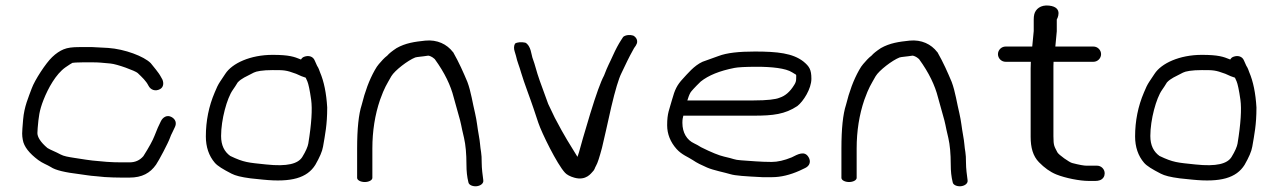

<svg xmlns="http://www.w3.org/2000/svg" viewBox="-20 -651 4603 693"><path d="M265.2 -481C242.4 -481 223.8 -479 209.4 -472.9C196.4 -467.5 182.1 -458.3 168.3 -444.9C145.7 -423.6 105.5 -362.3 94.5 -331.9C83 -300.2 67.4 -266.8 63.4 -219.1C61.1 -192.7 60 -176.5 60 -168.9C60 -161.7 60.8 -153.9 62.2 -146.7C66.3 -121.4 86.2 -97.3 117.7 -73.6C134 -61.5 150 -56.4 163.3 -48.2C180.1 -36.6 215.9 -28.5 265.5 -22.6C285.5 -20.2 301.4 -16.6 327.5 -14.9L356.6 -12.1L357 -12C378.7 -10.7 399 -10 418.1 -10H447.3C492.9 -10 522.1 -26.5 543.2 -56.7C553.6 -71.6 587 -134.9 593.5 -153.4C596.1 -160.9 598.7 -166.6 600.8 -170.3L601 -170.7L611.1 -192C614.1 -198 615.8 -205.6 613.3 -213C610.8 -220.3 605.2 -225.3 599.1 -228.6C582.9 -237.5 567.5 -227.9 560.5 -213.1C551.3 -193.6 548.3 -188.7 537.4 -160.1C531.5 -144.6 517.8 -119.4 497.5 -87.4C483.9 -71.7 467.3 -65 447.3 -65H418.1C400.2 -65 382.2 -65.6 365.6 -66.8L335 -69.6C321.5 -70.5 307.2 -72.1 290 -74.7L248.5 -81.1C226.5 -84.5 210 -87.3 198.8 -93.4C180 -103.7 162.4 -109.7 151.2 -116.8C126.1 -137.9 115 -156.7 115 -170.7C115 -175.5 115.3 -181.6 116 -188.9C119.5 -228.3 121.4 -250.8 137.1 -290.6C153.9 -333.1 181.8 -383.6 216 -407.8C229 -416.9 238.4 -422.7 241.6 -424.2C244.2 -424.7 258.6 -426 280.1 -426H312.6C340.6 -426 344.2 -424.5 378.1 -421.8C402.4 -419.9 468.9 -395.2 477 -387.4C493.3 -371.7 507.2 -359 515.6 -342.2C523.9 -325.6 541.5 -320.5 557.6 -329.3C571 -336.6 571 -352 566.5 -363.1L566.2 -363.9L561 -373.2C552.1 -390.4 533.2 -410.9 524.9 -422L524.4 -422.7L523.8 -423.3C499.5 -447.6 430.8 -473.8 370.4 -478L313.9 -481Z M1089.4 -357.2C1093 -349.1 1098.2 -326.2 1103.1 -290.9C1107.7 -257.6 1104.5 -204.5 1092.8 -133C1091 -122.2 1083.9 -105.2 1070.9 -84.1C1055.7 -60.2 1017.7 -49.1 940.4 -57.4C876.1 -64.2 861.3 -64.1 811.1 -88.1C789.9 -103.3 778 -126.3 778 -160.2C778 -219.3 799.3 -296.8 820.2 -326.3C826.1 -334.6 831.4 -342.7 837.9 -353.5C851.9 -368.4 867 -373.8 896 -389C905 -393.7 927.5 -398 963.9 -398C1005.7 -398 1012 -398.1 1048.6 -384.7C1063.5 -377.7 1074.1 -373.2 1083.4 -370.6C1084.3 -368.6 1086.9 -362.8 1089.4 -357.2ZM1064.1 -437.1C1042 -446 1023.9 -453 963.9 -453C883.8 -453 817.8 -422.7 793.1 -384.4L774.1 -355.9C767.4 -345.9 761 -332.7 754.9 -317.2C733.7 -267.8 723 -214.5 723 -158.5C723 -120.9 733.7 -88.6 755.5 -63.3C765.5 -51.8 785.1 -39.9 815.7 -24.2C829.6 -17 849.7 -11.8 884.7 -7.2L929.6 -2.6C1031.5 7.7 1088.5 -8.5 1118.2 -56.1C1133.7 -83.2 1143 -104.2 1146 -121.9C1153.4 -165.6 1161 -200 1161 -262.5V-262.9L1161 -263.2C1158 -314.2 1149.5 -356.5 1135 -390.4C1131.9 -397.6 1131.4 -403.1 1124.3 -413.9L1116.2 -432C1110.1 -448 1093.4 -451.9 1078.1 -446.2C1073.3 -444.4 1070.1 -442.2 1066.4 -436.2C1065.9 -436.4 1064.9 -436.8 1064.1 -437.1Z M1296.5 6C1311.5 6 1324 -0.8 1324 -9V-115C1324 -178.1 1333.3 -236.7 1351.7 -290.6C1368.6 -337.3 1374.7 -344 1392.4 -375.8C1404.7 -396.7 1452.2 -433.2 1478.8 -443.6C1485.3 -445.8 1503 -446.5 1525.8 -450.2C1529.7 -449.8 1539 -447.1 1549.1 -437.8C1585.3 -388.1 1606.9 -342 1617.5 -299.7C1621.9 -282.8 1627.1 -264 1633.2 -243.3C1647.2 -195.4 1642 -206.1 1654.9 -153C1660.6 -128.1 1663.6 -96.1 1663.6 -57C1663.6 -33.1 1665.7 -12.9 1670.6 6.7C1672 16.7 1686 22.1 1699 21.3C1713 20.3 1726.8 11.7 1724.3 -1.2C1722 -18.7 1718.6 -42.4 1718.6 -64.2C1718.6 -80.3 1718 -92.6 1716.4 -102C1712.8 -121.7 1713.1 -137.4 1708.2 -162.5C1703 -190.4 1701.4 -213.7 1694.8 -241.9C1686.1 -277.2 1680.1 -320.5 1666.9 -355.5C1652.3 -390.1 1637.5 -424.1 1615.4 -463L1615.2 -462.6L1614.9 -463C1593 -491.6 1558.1 -508.6 1515.1 -504.4C1476.7 -500.4 1443.9 -495.8 1411.4 -477.4C1394.7 -466.3 1384.7 -458.3 1377.8 -450.3C1372 -445.8 1366.7 -441.1 1362 -436C1351.7 -424 1343.1 -417 1332.6 -397.6C1312.6 -362 1297.4 -320.7 1285.5 -272.4C1274.5 -239 1269 -186.1 1269 -115V-9C1269 -0.8 1281.5 6 1296.5 6Z M1837.6 -465.3C1840.1 -457.8 1841.7 -452.4 1842.3 -449.6C1846.8 -428 1854.3 -412.6 1861.4 -387.2C1870.8 -354.7 1896.1 -289.1 1905.9 -259.1L1922.9 -208.1C1935.1 -171.4 1990.7 -58.2 2019.3 -27.6C2025.3 -20.8 2038 -13.7 2053.3 -9.6C2096 2.3 2114.3 -27 2118.3 -30.5C2127.4 -39.3 2126 -44.1 2131.2 -52.5C2137.2 -62.7 2143.6 -83.3 2152.8 -117.4C2161.2 -151.5 2171.7 -200.6 2186.2 -264.5C2200.7 -326.3 2213.3 -367.6 2222.9 -386.7C2243.2 -428.2 2244.3 -433.6 2268.5 -477.2L2275.3 -487L2275.5 -487.9C2285.2 -501.9 2277.2 -516.7 2265.5 -522.6C2254.8 -526 2238.7 -525.5 2229.4 -517.9L2222.3 -507C2212.3 -491.7 2202.3 -473 2192.4 -451C2179.7 -422.2 2174.6 -416.2 2160.1 -378.1C2148.1 -355.9 2131.8 -310.6 2110.2 -240.2C2088.7 -168.8 2075.2 -122.5 2069.6 -100.7C2067.9 -94.9 2066.2 -89.9 2064.3 -84.9C2036.3 -130.9 2020.3 -153.8 1982.4 -226.1L1958.6 -275.9C1946.6 -308.7 1936.7 -336.8 1928.2 -359.5C1914.8 -397 1913.2 -412 1901.5 -443.5C1898.6 -450.4 1896.4 -487.1 1876.1 -497C1862.2 -500.1 1845.9 -498.9 1838.9 -493.5C1834.2 -485 1834.5 -474.9 1837.6 -465.3Z M2472.2 -317C2474.6 -321.1 2486.9 -335.2 2509.2 -356.7C2537.2 -379 2577 -395.3 2631 -405.9C2642.8 -408.3 2670.6 -410 2711.4 -410C2763.7 -410 2816.3 -405.1 2839.5 -389.7C2857 -377.7 2853.6 -386.7 2853.6 -366C2853.6 -358.6 2851.6 -352 2846.7 -344.6C2831.2 -319 2813.5 -304.7 2794.3 -298.5L2793.5 -298.2L2792.8 -297.9C2780.4 -292.5 2749.2 -288.5 2700.6 -288.5L2460.9 -288.5C2463.9 -298.4 2467.5 -308.9 2472.2 -317ZM2700.6 -233.5C2770.5 -233.5 2813.3 -238.6 2857.9 -268.2C2879.8 -285.2 2908.6 -330.9 2908.6 -366.5C2908.6 -399.8 2901.5 -411.2 2879.3 -429.4C2841 -458.9 2786.3 -465 2704.6 -465C2646.8 -465 2603.2 -460.3 2573.1 -448.7C2553.8 -441.7 2534.7 -434.8 2515.8 -428.1C2484.8 -414 2461.1 -384.2 2444.6 -366.6C2423.8 -344.3 2415.6 -327.4 2405.7 -291.3C2396 -255.2 2388 -243.6 2388 -199C2388 -167.2 2399.7 -138.2 2422 -113.2C2440.9 -92.1 2463.9 -84.4 2480.5 -73.2C2496.2 -62.5 2511.5 -55.3 2531.9 -46.4C2555.1 -36.2 2596.6 -28.4 2616.7 -22.2C2633.7 -17 2669.3 -14.6 2731.9 -11.5L2732.5 -11.5H2766.8C2798.2 -11.5 2831.7 -19.7 2865.6 -34.8L2886.6 -44.8C2893.6 -48.3 2900 -53.6 2902.3 -62.2C2904.2 -69.5 2902.3 -76.7 2899.1 -82.5C2884.6 -109 2859.3 -93.9 2837.5 -83C2810.7 -72 2786.6 -66.5 2765.1 -66.5C2725.3 -66.5 2686.7 -70.3 2654.8 -72.4C2628.3 -74.2 2631.6 -77.4 2593.4 -85.8C2576 -89.7 2547.4 -101 2510.1 -119.8C2501.7 -125.2 2493.7 -129.7 2485.7 -133.4C2459.1 -145.5 2443 -172.1 2443 -207.5C2443 -220.3 2444.4 -225.4 2446.4 -233.5Z M3044.5 6C3059.5 6 3072 -0.8 3072 -9V-115C3072 -178.1 3081.3 -236.7 3099.7 -290.6C3116.6 -337.3 3122.7 -344 3140.4 -375.8C3152.7 -396.7 3200.2 -433.2 3226.8 -443.6C3233.3 -445.8 3251 -446.5 3273.8 -450.2C3277.7 -449.8 3287 -447.1 3297.1 -437.8C3333.3 -388.1 3354.9 -342 3365.5 -299.7C3369.9 -282.8 3375.1 -264 3381.2 -243.3C3395.2 -195.4 3390 -206.1 3402.9 -153C3408.6 -128.1 3411.6 -96.1 3411.6 -57C3411.6 -33.1 3413.7 -12.9 3418.6 6.7C3420 16.7 3434 22.1 3447 21.3C3461 20.3 3474.8 11.7 3472.3 -1.2C3470 -18.7 3466.6 -42.4 3466.6 -64.2C3466.6 -80.3 3466 -92.6 3464.4 -102C3460.8 -121.7 3461.1 -137.4 3456.2 -162.5C3451 -190.4 3449.4 -213.7 3442.8 -241.9C3434.1 -277.2 3428.1 -320.5 3414.9 -355.5C3400.3 -390.1 3385.5 -424.1 3363.4 -463L3363.2 -462.6L3362.9 -463C3341 -491.6 3306.1 -508.6 3263.1 -504.4C3224.7 -500.4 3191.9 -495.8 3159.4 -477.4C3142.7 -466.3 3132.7 -458.3 3125.8 -450.3C3120 -445.8 3114.7 -441.1 3110 -436C3099.7 -424 3091.1 -417 3080.6 -397.6C3060.6 -362 3045.4 -320.7 3033.5 -272.4C3022.5 -239 3017 -186.1 3017 -115V-9C3017 -0.8 3029.5 6 3044.5 6Z M3939.7 -53H3901.2C3892.7 -53 3875 -56 3850.2 -62.5C3840.5 -64.4 3800.8 -92.4 3796.4 -101.3C3785.7 -122.8 3782.2 -123.7 3782.2 -159.4V-412.5C3782.2 -418.8 3782.4 -424 3782.7 -428H3926.7C3941.7 -428 3954.2 -440.5 3954.2 -455.5C3954.2 -470.5 3941.7 -483 3926.7 -483H3789.1L3794.3 -538.1V-580.5C3794.3 -580.5 3820.5 -624.9 3766.4 -630.8C3735.6 -634.2 3717.7 -617.9 3713.1 -599.5C3711.7 -593.8 3711.1 -587.5 3711.1 -580.5V-538.9L3705.7 -483H3609.5C3594.5 -483 3582 -470.5 3582 -455.5C3582 -440.5 3594.5 -428 3609.5 -428H3700.7L3700 -404.1V-157.2C3700 -118.3 3708.3 -87.7 3730 -65.5C3749.7 -45.4 3770 -30.6 3792.5 -21.4C3825.9 -7.9 3878.2 2 3908.4 2H3934.4C3944.5 2 3956.3 -0.5 3963.1 -10.8C3965.9 -15.2 3967.2 -20.4 3967.2 -25.5C3967.2 -40.5 3954.7 -53 3939.7 -53Z M4443.4 -357.2C4447 -349.1 4452.2 -326.2 4457.1 -290.9C4461.7 -257.6 4458.5 -204.5 4446.8 -133C4445 -122.2 4437.9 -105.2 4424.9 -84.1C4409.7 -60.2 4371.7 -49.1 4294.4 -57.4C4230.1 -64.2 4215.3 -64.1 4165.1 -88.1C4143.9 -103.3 4132 -126.3 4132 -160.2C4132 -219.3 4153.3 -296.8 4174.2 -326.3C4180.1 -334.6 4185.4 -342.7 4191.9 -353.5C4205.9 -368.4 4221 -373.8 4250 -389C4259 -393.7 4281.5 -398 4317.9 -398C4359.7 -398 4366 -398.1 4402.6 -384.7C4417.5 -377.7 4428.1 -373.2 4437.4 -370.6C4438.3 -368.6 4440.9 -362.8 4443.4 -357.2ZM4418.1 -437.1C4396 -446 4377.9 -453 4317.9 -453C4237.8 -453 4171.8 -422.7 4147.1 -384.4L4128.1 -355.9C4121.4 -345.9 4115 -332.7 4108.9 -317.2C4087.7 -267.8 4077 -214.5 4077 -158.5C4077 -120.9 4087.7 -88.6 4109.5 -63.3C4119.5 -51.8 4139.1 -39.9 4169.7 -24.2C4183.6 -17 4203.7 -11.8 4238.7 -7.2L4283.6 -2.6C4385.5 7.7 4442.5 -8.5 4472.2 -56.1C4487.7 -83.2 4497 -104.2 4500 -121.9C4507.4 -165.6 4515 -200 4515 -262.5V-262.9L4515 -263.2C4512 -314.2 4503.5 -356.5 4489 -390.4C4485.9 -397.6 4485.4 -403.1 4478.3 -413.9L4470.2 -432C4464.1 -448 4447.4 -451.9 4432.1 -446.2C4427.3 -444.4 4424.1 -442.2 4420.4 -436.2C4419.9 -436.4 4418.9 -436.8 4418.1 -437.1Z"/></svg>

Font: MewTooHand
Style: BdWide
Weight: 400
Designer: Mew Too, Robert Jablonski
Version: Version 0.77